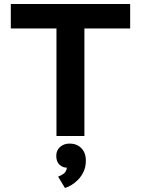

<svg xmlns="http://www.w3.org/2000/svg" viewBox="-20 -682 707 963"><path d="M34.2 0ZM632.8 -539.1H403.3V0H263.2V-539.1H34.2V-662.1H632.8ZM262.2 99.1Q262.2 72.3 281.2 55.2Q300.3 38.1 329.1 38.1Q365.2 38.1 387.9 61Q410.6 84 410.6 123Q410.6 155.3 399.2 179.2Q387.7 203.1 371.3 219.7Q355 236.3 337.2 246.8Q319.3 257.3 305.7 260.7L271.5 204.1Q285.6 198.7 299.6 188.7Q313.5 178.7 315.4 158.7Q296.4 159.7 279.3 144.8Q262.2 129.9 262.2 99.1Z"/></svg>

Font: PT Astra Sans
Style: Bold
Weight: 700
Designer: A.Korolkova, I. Chaeva
Foundry: ParaType Ltd
Version: Version 1.001; ttfautohint (v1.6)